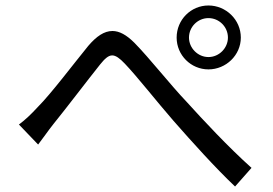

<svg xmlns="http://www.w3.org/2000/svg" viewBox="-20 -702 996 700"><path d="M669 -565C669 -604 701 -636 740 -636C779 -636 811 -604 811 -565C811 -527 779 -494 740 -494C701 -494 669 -527 669 -565ZM624 -565C624 -501 676 -449 740 -449C804 -449 858 -501 858 -565C858 -630 804 -682 740 -682C676 -682 624 -630 624 -565ZM49 -248 119 -175C134 -194 155 -225 175 -250C222 -308 301 -412 345 -467C362 -488 375 -500 389 -500C402 -500 416 -490 435 -470C480 -423 552 -331 613 -261C678 -187 765 -90 837 -22L897 -90C812 -166 719 -266 662 -329C600 -394 526 -489 470 -546C441 -575 415 -589 390 -589C360 -589 332 -570 302 -535C248 -469 167 -361 117 -311C92 -284 72 -265 49 -248Z"/></svg>

Font: Kinto Sans
Style: Regular
Weight: 400
Designer: Authors: Ryoko NISHIZUKA  (kana & ideographs); Paul D. Hunt (Latin, Greek & Cyrillic); Wenlong ZHANG  (bopomofo); Sandol
Foundry: Adobe Systems Incorporated, ookami Inc.
Version: Version 0.001